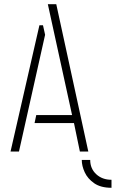

<svg xmlns="http://www.w3.org/2000/svg" viewBox="-20 -719 549 911"><path d="M509 172Q458 172 427 150.5Q396 129 382 98.5Q368 68 368 40H408Q408 81 436.5 107.5Q465 134 509 134ZM359 0 331 -135H144L152 -173H322L207 -699H247L399 0ZM30 0 167 -599H184L194 -554L70 0Z"/></svg>

Font: Stick No Bills ExtraLight
Style: Regular
Weight: 200
Designer: Kosala Senevirathne, Siva Puranthara, Lasantha Premarathna, Tharique Azeez
Foundry: mooniak
Version: Version 2.000